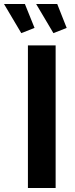

<svg xmlns="http://www.w3.org/2000/svg" viewBox="-65 -936 371 956"><path d="M74 0V-710H212V0ZM115 -916H220L267 -797L201 -771ZM-45 -916H59L107 -797L41 -771Z"/></svg>

Font: Raleway Thin
Style: Bold
Weight: 700
Version: Version 4.026